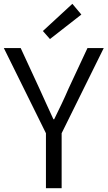

<svg xmlns="http://www.w3.org/2000/svg" viewBox="-20 -983 562 1003"><path d="M220 0H302V-287L522 -732H437L338 -520C315 -466 290 -415 263 -360H259C233 -415 211 -466 186 -520L88 -732H0L220 -287ZM241 -779 405 -907 358 -963 204 -821Z"/></svg>

Font: Noto Sans CJK SC DemiLight
Style: Regular
Weight: 350
Designer: Ryoko NISHIZUKA 西塚涼子 (kana, bopomofo & ideographs); Paul D. Hunt (Latin, Greek & Cyrillic); Sandoll Communications 산돌커뮤니
Foundry: Adobe
Version: Version 2.004;hotconv 1.0.118;makeotfexe 2.5.65603